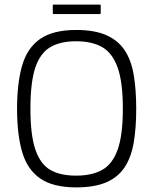

<svg xmlns="http://www.w3.org/2000/svg" viewBox="-20 -806 665 833"><path d="M54 -334Q54 -445 76 -521.5Q98 -598 154 -637Q210 -676 311 -676Q390 -676 441 -653.5Q492 -631 520.5 -588.5Q549 -546 560 -482Q571 -418 571 -334Q571 -250 560 -186.5Q549 -123 520.5 -80Q492 -37 441 -15Q390 7 311 7Q210 7 154 -32Q98 -71 76 -147Q54 -223 54 -334ZM112 -334Q112 -220 133.5 -157Q155 -94 198 -69Q241 -44 310 -44Q379 -44 423.5 -69Q468 -94 490.5 -157Q513 -220 513 -334Q513 -449 490.5 -512.5Q468 -576 423.5 -601.5Q379 -627 310 -627Q241 -627 197.5 -601Q154 -575 133 -512Q112 -449 112 -334ZM417 -748Q417 -747 416 -746Q415 -745 412 -745H214Q211 -745 210 -746Q209 -747 209 -749V-781Q209 -784 210 -785Q211 -786 214 -786H412Q415 -786 416 -785.5Q417 -785 417 -782Z"/></svg>

Font: Glory Thin Light
Style: Regular
Weight: 300
Version: Version 1.011